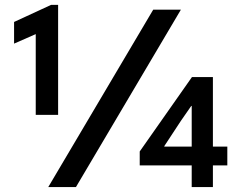

<svg xmlns="http://www.w3.org/2000/svg" viewBox="-20 -759 981 779"><path d="M125 -620.6 37.1 -582V-669.9L187.5 -739.3H215.8V-293H125ZM601.6 -719.7H713.9L288.1 0H175.8ZM757.8 -87.9H546.9V-144.5L758.8 -446.3H843.8V-164.1H902.3V-87.9H843.8V0H757.8ZM757.8 -164.1V-329.1H755.9L713.9 -268.6L646.5 -166V-164.1Z"/></svg>

Font: Reddit Sans Vanilla SemiBold
Style: Regular
Weight: 600
Designer: Stephen Hutchings
Foundry: Reddit
Version: Version 1.013